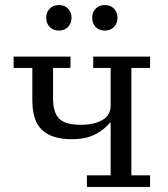

<svg xmlns="http://www.w3.org/2000/svg" viewBox="-20 -740 664 760"><path d="M324 -46H418V-254H415Q391 -225 354.5 -207Q318 -189 264 -189Q186 -189 147 -225Q108 -261 108 -343V-471H34V-516H259V-471H190V-351Q190 -294 214.5 -270Q239 -246 300 -246Q353 -246 385.5 -265Q418 -284 418 -322V-471H349V-516H574V-471H500V-46H574V0H324ZM213 -619Q190 -619 176.5 -633.5Q163 -648 163 -668V-671Q163 -691 176.5 -705.5Q190 -720 213 -720Q236 -720 249.5 -705.5Q263 -691 263 -671V-668Q263 -648 249.5 -633.5Q236 -619 213 -619ZM395 -619Q372 -619 358.5 -633.5Q345 -648 345 -668V-671Q345 -691 358.5 -705.5Q372 -720 395 -720Q418 -720 431.5 -705.5Q445 -691 445 -671V-668Q445 -648 431.5 -633.5Q418 -619 395 -619Z"/></svg>

Font: IBM Plex Serif
Style: Regular
Weight: 400
Designer: Mike Abbink, Paul van der Laan, Pieter van Rosmalen
Foundry: Bold Monday
Version: Version 2.6